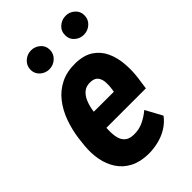

<svg xmlns="http://www.w3.org/2000/svg" viewBox="-222 -814 908 908"><g transform="rotate(-45 232.0 -360.0)"><path d="M212.4 9.8Q159.7 8.8 122.1 -10.7Q84.5 -30.3 62 -64.2Q39.6 -98.1 31.2 -141.4Q22.9 -184.6 27.8 -233.9L32.7 -277.3Q39.6 -328.1 56.6 -375.5Q73.7 -422.9 102.8 -460.2Q131.8 -497.6 174.3 -518.6Q216.8 -539.6 273.9 -538.6Q328.6 -537.1 362.5 -514.4Q396.5 -491.7 413.8 -454.6Q431.2 -417.5 435.1 -372.3Q439 -327.1 433.1 -281.2L424.3 -218.8H80.1L97.2 -314.9L305.7 -314.5L308.1 -328.1Q311.5 -348.6 310.5 -370.8Q309.6 -393.1 298.8 -408.4Q288.1 -423.8 261.7 -425.3Q232.9 -426.8 215.1 -412.4Q197.3 -397.9 187.5 -374.5Q177.7 -351.1 173.6 -325.4Q169.4 -299.8 167 -277.3L161.6 -233.4Q159.2 -211.4 159.7 -189.2Q160.2 -167 165.8 -147.9Q171.4 -128.9 186.3 -116.7Q201.2 -104.5 229 -104Q263.2 -103 292.2 -116.7Q321.3 -130.4 346.7 -151.9L392.1 -68.4Q371.6 -41 342.3 -23.2Q313 -5.4 279.1 2.4Q245.1 10.3 212.4 9.8ZM100.6 -665.5Q100.6 -692.9 120.1 -711.2Q139.6 -729.5 166 -730Q191.9 -730.5 212.2 -713.4Q232.4 -696.3 232.4 -669.4Q232.9 -642.6 213.1 -624Q193.4 -605.5 167 -605Q141.1 -604.5 121.1 -621.6Q101.1 -638.7 100.6 -665.5ZM332 -665Q331.1 -692.9 350.8 -711.2Q370.6 -729.5 397.5 -730Q423.8 -730.5 443.6 -713.1Q463.4 -695.8 463.4 -669.4Q463.9 -642.1 444.1 -623.8Q424.3 -605.5 397.9 -605Q372.1 -604.5 352.1 -621.3Q332 -638.2 332 -665Z"/></g></svg>

Font: Roboto Condensed
Style: Bold Italic
Weight: 700
Italic angle: -12°
Designer: Christian Robertson
Foundry: Google
Version: Version 3.0